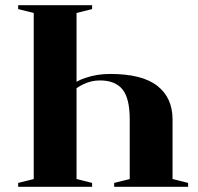

<svg xmlns="http://www.w3.org/2000/svg" viewBox="-20 -720 765 740"><path d="M335 -685 275 -670V-405Q293 -415 310 -420Q353 -435 405 -435Q528 -435 586.5 -389Q645 -343 645 -260V-30L705 -15V0H420V-15L480 -30V-260Q480 -341 452 -375.5Q424 -410 365 -410Q331 -410 301 -395Q286 -388 275 -380V-30L335 -15V0H50V-15L110 -30V-670L50 -685V-700H335Z"/></svg>

Font: Yeseva One
Style: Regular
Weight: 400
Designer: Jovanny Lemonad
Foundry: Jovanny Lemonad
Version: Version 2.000